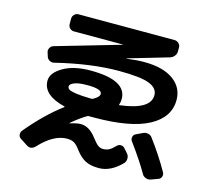

<svg xmlns="http://www.w3.org/2000/svg" viewBox="-114 -907 1228 1103"><g transform="rotate(15 500.0 -355.5)"><path d="M273.4 -352.5Q273.4 -341.8 283.2 -335Q293 -328.1 325.7 -323.2Q358.4 -318.4 416 -317.4Q423.8 -317.4 426.8 -319.3Q462.9 -338.9 462.9 -357.4Q462.9 -387.7 373 -386.7Q325.2 -386.7 299.3 -376.5Q273.4 -366.2 273.4 -352.5ZM86.9 9.8Q75.2 2.9 73.7 -11.7Q72.3 -26.4 81.1 -37.1Q181.6 -157.2 281.2 -231.4Q281.2 -233.4 280.3 -234.4Q147.5 -266.6 147.5 -352.5Q147.5 -399.4 210.4 -436Q273.4 -472.7 373 -472.7Q586.9 -472.7 586.9 -360.4Q586.9 -342.8 581.1 -327.1Q579.1 -323.2 583 -323.2Q762.7 -344.7 762.7 -429.7Q762.7 -471.7 711.9 -492.2Q661.1 -512.7 530.3 -512.7Q365.2 -512.7 158.2 -461.9Q144.5 -458 130.9 -465.3Q117.2 -472.7 113.3 -487.3L106.4 -508.8Q101.6 -522.5 108.9 -535.6Q116.2 -548.8 129.9 -552.7L510.7 -663.1Q511.7 -663.1 511.7 -664.1Q511.7 -665 510.7 -665H221.7Q207 -665 196.8 -674.8Q186.5 -684.6 186.5 -700.2V-731.4Q186.5 -746.1 196.8 -756.3Q207 -766.6 221.7 -766.6H792Q806.6 -766.6 817.4 -756.3Q828.1 -746.1 828.1 -731.4V-709Q828.1 -693.4 818.4 -681.2Q808.6 -668.9 793.9 -664.1L553.7 -593.8Q552.7 -593.8 552.7 -591.8H554.7Q612.3 -599.6 657.2 -599.6Q769.5 -599.6 831.1 -555.2Q892.6 -510.7 892.6 -436.5Q892.6 -333 784.7 -274.9Q676.8 -216.8 460 -216.8H428.7Q423.8 -216.8 419.9 -213.9Q379.9 -190.4 333 -150.4V-148.4H335Q374 -161.1 397.5 -161.1Q448.2 -161.1 490.2 -105.5Q512.7 -76.2 526.4 -65.9Q540 -55.7 556.6 -55.7Q576.2 -55.7 591.8 -63.5Q607.4 -71.3 628.9 -93.8Q638.7 -103.5 652.3 -103Q666 -102.5 674.8 -91.8L697.3 -66.4Q707 -54.7 707 -38.6Q707 -22.5 697.3 -10.7Q631.8 57.6 559.6 56.6Q512.7 56.6 481.9 41Q451.2 25.4 422.9 -11.7Q401.4 -41 385.3 -50.3Q369.1 -59.6 342.8 -59.6Q264.6 -59.6 181.6 29.3Q156.2 55.7 128.9 37.1ZM755.9 -204.1Q769.5 -210.9 785.2 -207.5Q800.8 -204.1 809.6 -191.4Q877 -100.6 924.8 -15.6Q931.6 -3.9 927.2 9.3Q922.9 22.5 910.2 27.3L867.2 43Q853.5 47.9 838.4 42.5Q823.2 37.1 816.4 24.4Q776.4 -45.9 706.1 -141.6Q698.2 -152.3 701.2 -166Q704.1 -179.7 716.8 -185.5Z"/></g></svg>

Font: Rounded-L Mgen+ 1mn bold
Style: Bold
Weight: 700
Designer: [Source Han Sans]
Ryoko NISHIZUKA  (kana & ideographs); Paul D. Hunt (Latin, Greek & Cyrillic); Wenlong ZHANG  (bopomofo
Version: Version 1.059.20150602